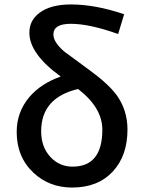

<svg xmlns="http://www.w3.org/2000/svg" viewBox="-20 -830 643 863"><path d="M440 -247Q440 -346 331 -430Q165 -391 165 -240Q165 -168 208 -123Q248 -81 306 -81Q440 -81 440 -247ZM511 -677Q383 -723 298 -723Q220 -723 220 -675Q220 -641 268 -599L382 -515Q466 -454 504 -403Q553 -335 553 -248Q553 -130 487 -59Q420 13 304 13Q202 13 131 -53Q55 -124 55 -237Q55 -327 113 -395Q165 -455 253 -486Q112 -588 112 -683Q112 -738 157 -772Q207 -810 299 -810Q408 -810 538 -766Z"/></svg>

Font: Noto Sans S Chinese Medium
Style: Regular
Weight: 500
Designer: Ryoko NISHIZUKA  (kana & ideographs); Paul D. Hunt (Latin, Greek & Cyrillic); Wenlong ZHANG  (bopomofo); Sandoll Communi
Foundry: Adobe Systems Incorporated
Version: Version 1.000;PS 1;hotconv 1.0.78;makeotf.lib2.5.61930